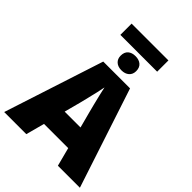

<svg xmlns="http://www.w3.org/2000/svg" viewBox="-288 -1168 1302 1302"><g transform="rotate(45 363.0 -517.5)"><path d="M540 -1035V-927H187V-1035ZM362 -898Q396 -898 416.5 -880.5Q437 -863 437 -829Q437 -798 416.5 -780Q396 -762 362 -762Q328 -762 308 -780Q288 -798 288 -829Q288 -863 308 -880.5Q328 -898 362 -898ZM515 0 480 -134H248L212 0H0L233 -717H490L726 0ZM409 -409Q404 -428 395 -463.5Q386 -499 377 -537Q368 -575 363 -599Q359 -575 350.5 -539Q342 -503 333.5 -468Q325 -433 319 -409L288 -292H440Z"/></g></svg>

Font: Noto Sans Black
Style: Regular
Weight: 900
Designer: Monotype Design Team
Foundry: Monotype Imaging Inc.
Version: Version 2.007